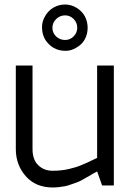

<svg xmlns="http://www.w3.org/2000/svg" viewBox="-20 -821 584 850"><path d="M174 -658Q166 -677 166 -702Q166 -726 180 -750Q193 -773 216 -787Q240 -801 268 -801Q295 -801 318 -787Q342 -773 355 -750Q368 -726 368 -698Q368 -670 355 -646Q342 -623 318 -610Q295 -596 271 -596Q247 -596 228 -604Q209 -612 196 -626Q182 -639 174 -658ZM212 -698Q212 -676 228 -660Q245 -644 268 -644Q290 -644 306 -660Q322 -676 322 -698Q322 -721 306 -737Q290 -753 268 -753Q245 -753 228 -736Q212 -720 212 -698ZM50 -161V-531H124V-161Q124 -114 149 -90Q174 -65 213 -65Q252 -65 286 -73Q320 -81 340 -90Q361 -98 410 -122V-531H484V0H432L410 -62Q407 -61 388 -50Q369 -38 364 -36Q360 -34 343 -24Q326 -15 319 -13Q312 -11 296 -5Q280 1 270 3Q238 9 214 9Q138 9 94 -41Q50 -91 50 -161Z"/></svg>

Font: Mina
Style: Regular
Weight: 400
Version: Version 1.000